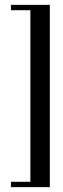

<svg xmlns="http://www.w3.org/2000/svg" viewBox="-20 -720 260 790"><path d="M25 -700V-678H105V28H25V50H185V-700Z"/></svg>

Font: Picaflor 24 pt
Style: Regular
Weight: 400
Designer: Ariel Martín Pérez
Foundry: Tunera Type Foundry
Version: Version 1.000;hotconv 1.0.109;makeotfexe 2.5.65596